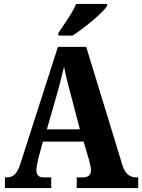

<svg xmlns="http://www.w3.org/2000/svg" viewBox="-20 -951 719 971"><path d="M275 -784V-771H347C406 -809 500 -886 522 -921V-931H365C347 -886 302 -825 275 -784ZM5 0H239V-54H200C174 -54 164 -68 164 -91C164 -109 172 -138 175 -154L197 -235H403L431 -139C434 -127 440 -105 440 -89C440 -64 422 -54 402 -54H368V0H679V-54H669C637 -54 613 -71 599 -116L416 -714H273L84 -126C66 -67 44 -54 13 -54H5ZM217 -297 272 -488C283 -528 294 -573 304 -614C312 -572 323 -527 335 -484L384 -297Z"/></svg>

Font: Noto Serif Condensed ExtraBold
Style: Regular
Weight: 800
Width: 3
Designer: Monotype Design Team
Foundry: Monotype Imaging Inc.
Version: Version 2.013